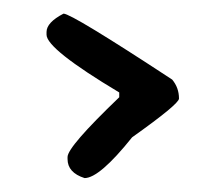

<svg xmlns="http://www.w3.org/2000/svg" viewBox="-20 -338 298 276"><path d="M71.3 -318.4Q83 -318.4 227.5 -223.6Q237.3 -211.9 237.3 -196.3Q237.3 -188.5 169.9 -140.6Q123 -82 101.6 -82Q77.1 -89.8 77.1 -109.4V-112.3Q77.1 -127 151.4 -198.2V-205.1Q46.9 -267.6 46.9 -288.1V-292Q46.9 -305.7 71.3 -318.4Z"/></svg>

Font: Sue Ellen Francisco 
Style: Regular
Weight: 400
Designer: Kimberly Geswein
Foundry: Kimberly Geswein
Version: Version 1.002 2007